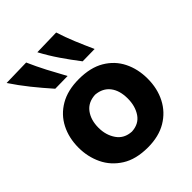

<svg xmlns="http://www.w3.org/2000/svg" viewBox="-220 -901 1038 1038"><g transform="rotate(-45 299.0 -382.0)"><path d="M301 13.5Q210 13.5 151 -23.8Q92 -61 63.2 -121.2Q34.5 -181.5 34.5 -251Q34.5 -325.5 64.8 -384.8Q95 -444 153.8 -478.2Q212.5 -512.5 298 -512.5Q386.5 -512.5 445.2 -477.8Q504 -443 533.5 -383.8Q563 -324.5 563 -251Q563 -175.5 532.2 -115.8Q501.5 -56 443 -21.2Q384.5 13.5 301 13.5ZM300.5 -108.5Q356 -111.5 383.5 -152.2Q411 -193 411 -251Q411 -312.5 382.5 -349.2Q354 -386 300.5 -390.5Q244.5 -387.5 215.8 -348.8Q187 -310 187 -251Q187 -194.5 215.8 -153Q244.5 -111.5 300.5 -108.5ZM171 -565.5Q126 -616 84.2 -668Q42.5 -720 7 -773.5L160 -777Q183 -724.5 210.2 -672.2Q237.5 -620 267 -567ZM380.5 -565.5Q341.5 -616 306 -668Q270.5 -720 242 -773.5L389.5 -777Q406 -724.5 427.8 -672.2Q449.5 -620 473.5 -567Z"/></g></svg>

Font: Commissioner Flair
Style: Bold
Weight: 700
Designer: Kostas Bartsokas
Foundry: Kostas Bartsokas
Version: Version 1.000; ttfautohint (v1.8.3)